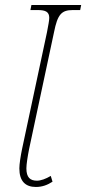

<svg xmlns="http://www.w3.org/2000/svg" viewBox="-20 -734 343 764"><path d="M123 10C148 10 169 2 189 -11L182 -34C162 -22 142 -15 127 -15C100 -15 85 -28 85 -64C85 -80 90 -112 96 -142L195 -606C209 -676 224 -694 270 -694H299L303 -714H105L101 -694H130C161 -694 176 -687 176 -663C176 -652 172 -633 167 -606L68 -142C62 -113 57 -81 57 -64C57 -13 81 10 123 10Z"/></svg>

Font: Noto Serif Condensed Thin
Style: Italic
Weight: 100
Width: 3
Italic angle: -12°
Designer: Monotype Design Team
Foundry: Monotype Imaging Inc.
Version: Version 2.013